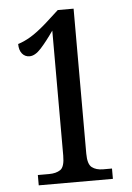

<svg xmlns="http://www.w3.org/2000/svg" viewBox="-52 -758 550 797"><g transform="rotate(-5 223.0 -359.0)"><path d="M77 0V-43H124Q153 -43 171 -55Q189 -67 189 -114V-635Q159 -592 134 -564.5Q109 -537 86 -537Q67 -537 55 -551.5Q43 -566 43 -592Q67 -599 95 -615.5Q123 -632 163 -667L219 -718H285V-114Q285 -70 302.5 -56.5Q320 -43 349 -43H386V0Z"/></g></svg>

Font: Noto Serif Myanmar ExtraCondensed Medium
Style: Regular
Weight: 500
Width: 2
Designer: Ben Mitchell and the Monotype Design Team
Foundry: Monotype Imaging Inc.
Version: Version 2.106; ttfautohint (v1.8.4.7-5d5b)